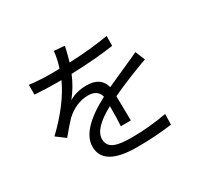

<svg xmlns="http://www.w3.org/2000/svg" viewBox="-168 -1014 1335 1273"><g transform="rotate(-30 500.0 -377.5)"><path d="M515.1 -137.2Q519 -186 519 -289.1Q363.8 -206.1 363.8 -125Q363.8 -71.8 415 -51.8Q454.1 -36.1 542 -36.1Q675.8 -36.1 810.1 -61L808.1 20Q681.2 37.1 539.1 37.1Q284.2 37.1 284.2 -112.8Q284.2 -242.2 516.1 -362.8Q501 -422.9 428.2 -422.9Q336.9 -422.9 257.8 -351.1Q229 -321.8 168 -248L100.1 -298.8Q259.8 -451.2 327.1 -599.1H286.1Q205.1 -599.1 124 -605V-680.2Q198.2 -669.9 290 -669.9Q332 -669.9 354 -670.9Q375 -734.9 379.9 -792L460.9 -785.2Q446.8 -721.2 432.1 -672.9Q606.9 -680.2 732.9 -703.1L731.9 -627.9Q604 -607.9 405.8 -601.1Q374 -522 316.9 -450.2Q373 -485.8 453.1 -485.8Q561 -485.8 584 -397Q620.1 -414.1 679.2 -439.9Q738.8 -465.8 762.2 -477.1Q814.9 -500 844.2 -515.1L875 -440.9Q849.1 -433.1 789.1 -409.2Q684.1 -369.1 588.9 -324.2L591.8 -137.2Z"/></g></svg>

Font: Black Ops One [rus by aLiNcE]
Style: Regular
Weight: 400
Designer: James Grieshaber
Foundry: James Grieshaber
Version: Version 1.002;May 25, 2024;FontCreator 13.0.0.2680 64-bit